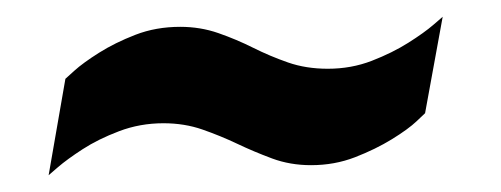

<svg xmlns="http://www.w3.org/2000/svg" viewBox="-20 -415 597 229"><path d="M38 -206 58 -321Q58 -321 68.5 -330.5Q79 -340 98 -352Q117 -364 141.5 -373.5Q166 -383 195 -383Q219 -383 240.5 -375.5Q262 -368 282 -358Q302 -348 323.5 -340.5Q345 -333 371 -333Q399 -333 423.5 -342.5Q448 -352 467 -364Q486 -376 497 -385.5Q508 -395 508 -395L487 -280Q487 -280 477 -270.5Q467 -261 447.5 -249Q428 -237 403.5 -227.5Q379 -218 351 -218Q326 -218 304.5 -226Q283 -234 263 -243.5Q243 -253 221.5 -260.5Q200 -268 175 -268Q147 -268 122 -258.5Q97 -249 78.5 -237Q60 -225 49 -215.5Q38 -206 38 -206Z"/></svg>

Font: Archivo Condensed ExtraBold
Style: Italic
Weight: 800
Width: 3
Italic angle: -10°
Designer: Hector Gatti
Foundry: Omnibus-Type
Version: Version 2.001